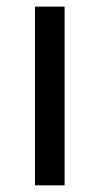

<svg xmlns="http://www.w3.org/2000/svg" viewBox="-20 -556 299 576"><path d="M173.8 0H85V-536.1H173.8Z"/></svg>

Font: WenQuanYi Micro Hei
Style: Regular
Weight: 400
Foundry: Ascender Corporation
Version: Version 0.2.0-beta